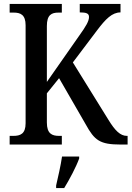

<svg xmlns="http://www.w3.org/2000/svg" viewBox="-20 -734 668 975"><path d="M29 0H294V-44H280C244 -44 218 -55 218 -112V-260L280 -337L415 -103C460 -21 487 0 593 0H628V-44H624C591 -44 564 -71 531 -125L350 -417L473 -580C516 -637 549 -671 592 -671V-714H385V-671C418 -671 432 -666 432 -648C432 -627 417 -601 381 -551L218 -318V-602C218 -659 242 -670 277 -670H294V-714H29V-670H50C84 -670 110 -659 110 -606V-108C110 -54 83 -44 48 -44H29ZM265 208V221H306C332 179 367 113 382 71V61H295C288 109 275 164 265 208Z"/></svg>

Font: Noto Serif Thai Condensed Medium
Style: Regular
Weight: 500
Width: 3
Designer: Monotype Design Team
Foundry: Monotype Imaging Inc.
Version: Version 2.002